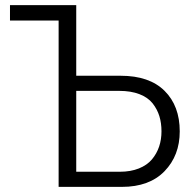

<svg xmlns="http://www.w3.org/2000/svg" viewBox="-20 -730 762 750"><path d="M209 0V-649.9H19V-710H277.8V-434.1H451.2Q563.5 -434.1 622.8 -375.2Q682.1 -316.4 682.1 -216.8Q682.1 -122.6 622.8 -61.3Q563.5 0 456.1 0ZM277.8 -59.1H448.2Q490.2 -59.1 522.5 -72Q554.7 -85 573.5 -107.4Q592.3 -129.9 601.6 -157.5Q610.8 -185.1 610.8 -216.8Q610.8 -249.5 602.5 -276.4Q594.2 -303.2 576.2 -326.2Q558.1 -349.1 524.9 -362.1Q491.7 -375 445.8 -375H277.8Z"/></svg>

Font: Rawline
Style: Regular
Weight: 400
Designer: Matt McInerney, Pablo Impallari, Rodrigo Fuenzalida
Foundry: Matt McInerney, Pablo Impallari, Rodrigo Fuenzalida
Version: Version 4.020;PS 004.020;hotconv 1.0.88;makeotf.lib2.5.64775